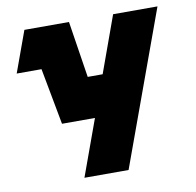

<svg xmlns="http://www.w3.org/2000/svg" viewBox="-78 -781 881 861"><g transform="rotate(-10 362.0 -350.0)"><path d="M88 -700H291L331 -443H399L492 -700H694L439 0H238L331 -256H181L133 -513H20Z"/></g></svg>

Font: Clickuper
Style: Bold
Weight: 700
Designer: Denis Ignatov
Foundry: Denis Ignatov
Version: Version 1.10 April 16, 2021